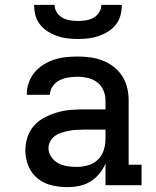

<svg xmlns="http://www.w3.org/2000/svg" viewBox="-20 -760 640 788"><path d="M256 8Q224 8 192 0.5Q160 -7 134.5 -27.5Q109 -48 96.5 -79Q84 -110 84 -142Q84 -170 92.5 -196.5Q101 -223 119 -243.5Q137 -264 161.5 -277Q186 -290 212.5 -298Q239 -306 266 -308.5Q293 -311 321 -311H413V-348Q413 -369 404.5 -389Q396 -409 379 -422Q362 -435 341 -440Q320 -445 299 -445Q280 -445 261 -442Q242 -439 225.5 -431Q209 -423 197 -407Q185 -391 185 -372V-371H90V-374Q90 -399 98.5 -422Q107 -445 122.5 -463.5Q138 -482 159 -495Q180 -508 203 -515.5Q226 -523 250.5 -525.5Q275 -528 299 -528Q325 -528 351 -524.5Q377 -521 401.5 -511.5Q426 -502 447 -485.5Q468 -469 482 -447Q496 -425 502 -399.5Q508 -374 508 -348V-84H561V0H413V-89Q404 -67 388 -47.5Q372 -28 351 -15Q330 -2 305.5 3Q281 8 256 8ZM295 -75Q319 -75 341.5 -81.5Q364 -88 381 -104Q398 -120 405.5 -143Q413 -166 413 -189V-228H321Q306 -228 291 -227Q276 -226 261.5 -223Q247 -220 232.5 -215.5Q218 -211 206 -202.5Q194 -194 186.5 -180.5Q179 -167 179 -152Q179 -133 190.5 -116Q202 -99 219.5 -90Q237 -81 256.5 -78Q276 -75 295 -75ZM300 -600Q278 -600 256.5 -602.5Q235 -605 215 -612Q195 -619 176.5 -630.5Q158 -642 144.5 -659Q131 -676 125.5 -697Q120 -718 120 -740H204Q204 -724 213 -709.5Q222 -695 236.5 -687Q251 -679 267.5 -676.5Q284 -674 300 -674Q316 -674 332.5 -676.5Q349 -679 363.5 -687Q378 -695 387 -709.5Q396 -724 396 -740H480Q480 -718 474.5 -697Q469 -676 455.5 -659Q442 -642 423.5 -630.5Q405 -619 385 -612Q365 -605 343.5 -602.5Q322 -600 300 -600Z"/></svg>

Font: Iosevka HT Medium Extended
Style: Regular
Weight: 500
Width: 7
Monospace: yes
Designer: Belleve Invis
Foundry: Belleve Invis
Version: Version 32.3.0; ttfautohint (v1.8.4)